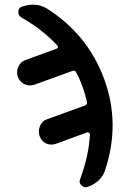

<svg xmlns="http://www.w3.org/2000/svg" viewBox="-20 -771 540 808"><path d="M126 -415Q103.5 -407.2 83.5 -416.5Q63.5 -425.8 54.7 -448.2Q47.9 -470.7 57.6 -491.2Q67.4 -511.7 87.9 -518.6L218.8 -566.4Q222.7 -568.4 223.6 -572.3Q224.6 -576.2 221.7 -579.1Q158.2 -647.5 70.3 -697.3Q56.6 -705.1 57.1 -721.7Q57.6 -738.3 73.2 -743.2Q130.9 -762.7 176.8 -735.4Q348.6 -627 418 -439.5Q487.3 -252.9 422.9 -56.6Q415 -30.3 395 -11.7Q375 6.8 348.6 15.6Q334 20.5 322.3 8.8Q310.5 -2.9 317.4 -17.6Q354.5 -118.2 358.4 -206.1Q358.4 -210 354.5 -212.4Q350.6 -214.8 346.7 -213.9L215.8 -166Q193.4 -158.2 173.8 -167.5Q154.3 -176.8 146.5 -199.2Q139.6 -221.7 148.9 -242.2Q158.2 -262.7 178.7 -269.5L337.9 -327.1Q347.7 -330.1 345.7 -342.8Q337.9 -377.9 327.1 -406.2Q313.5 -444.3 300.8 -465.8Q295.9 -476.6 285.2 -472.7Z"/></svg>

Font: Rounded-X Mgen+ 1m medium
Style: Regular
Weight: 500
Designer: [Source Han Sans]
Ryoko NISHIZUKA  (kana & ideographs); Paul D. Hunt (Latin, Greek & Cyrillic); Wenlong ZHANG  (bopomofo
Version: Version 1.059.20150602